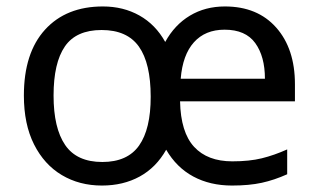

<svg xmlns="http://www.w3.org/2000/svg" viewBox="-20 -565 986 595"><path d="M677 -545Q778 -545 836 -479.5Q894 -414 894 -304V-251H538Q540 -155 581.5 -110Q623 -65 700 -65Q753 -65 791.5 -74.5Q830 -84 870 -102V-25Q830 -7 791 1.5Q752 10 699 10Q631 10 579 -18Q527 -46 495 -101Q464 -46 413 -18Q362 10 296 10Q226 10 171.5 -22.5Q117 -55 85.5 -117.5Q54 -180 54 -269Q54 -401 119.5 -473Q185 -545 299 -545Q362 -545 412 -517Q462 -489 492 -435Q521 -488 568.5 -516.5Q616 -545 677 -545ZM676 -473Q616 -473 581 -434Q546 -395 540 -321H801Q801 -390 771 -431.5Q741 -473 676 -473ZM295 -472Q216 -472 181 -421Q146 -370 146 -269Q146 -168 182 -115.5Q218 -63 297 -63Q375 -63 411 -114Q447 -165 447 -265Q447 -369 410.5 -420.5Q374 -472 295 -472Z"/></svg>

Font: Noto Sans Old Sogdian
Style: Regular
Weight: 400
Designer: Monotype Design Team
Foundry: Monotype Imaging Inc.
Version: Version 2.002; ttfautohint (v1.8.4.7-5d5b)